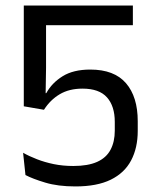

<svg xmlns="http://www.w3.org/2000/svg" viewBox="-20 -659 561 690"><path d="M251 11Q188 11 142.5 -2.8Q97 -16.5 71.5 -30L63 -110Q85 -97.5 112.8 -86.8Q140.5 -76 173.2 -69.2Q206 -62.5 243.5 -62.5Q296 -62.5 329 -77.2Q362 -92 377.2 -120.8Q392.5 -149.5 392.5 -189.5V-221Q392.5 -277.5 364.5 -309Q336.5 -340.5 276.5 -340.5Q228.5 -340.5 194.5 -320.2Q160.5 -300 138 -264.5L65.5 -277V-639H457.5V-568.5H145.5V-415.5L144 -324L146.5 -324.5Q166.5 -361 205 -385Q243.5 -409 304.5 -409Q390.5 -409 432.8 -360Q475 -311 475 -223.5V-188.5Q475 -127.5 451.2 -82.5Q427.5 -37.5 378 -13.2Q328.5 11 251 11Z"/></svg>

Font: Anek Kannada
Style: Regular
Weight: 400
Version: Version 1.003